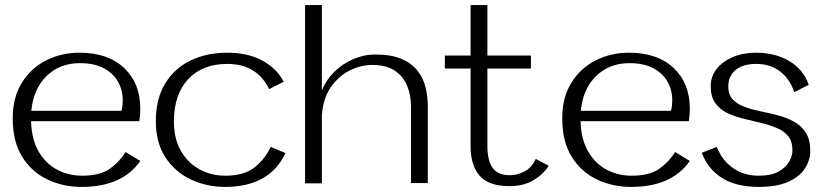

<svg xmlns="http://www.w3.org/2000/svg" viewBox="-20 -720 3222 754"><path d="M531 -88Q460 14 301 14Q227 14 165.5 -15.5Q104 -45 67 -104.5Q30 -164 30 -256Q30 -337 65.5 -394.5Q101 -452 160.5 -482.5Q220 -513 293 -513Q404 -513 467.5 -453Q531 -393 531 -293Q531 -269 527 -244H102Q104 -172 132 -124.5Q160 -77 204.5 -53.5Q249 -30 303 -30Q373 -30 411.5 -57.5Q450 -85 473 -123ZM294 -472Q214 -472 162.5 -421Q111 -370 103 -285H457Q460 -296 461 -305.5Q462 -315 462 -327Q462 -366 443.5 -399Q425 -432 387.5 -452Q350 -472 294 -472Z M864 14Q792 14 730 -15Q668 -44 630 -101.5Q592 -159 592 -244Q592 -331 628 -391Q664 -451 727.5 -482Q791 -513 872 -513Q955 -513 1011.5 -481.5Q1068 -450 1094 -399L1037 -370Q1014 -418 973 -443.5Q932 -469 872 -469Q775 -469 719 -409Q663 -349 663 -244Q663 -174 691 -126.5Q719 -79 764.5 -54.5Q810 -30 864 -30Q940 -30 981 -63.5Q1022 -97 1043 -143L1101 -119Q1039 14 864 14Z M1178 0V-700H1244V-364Q1259 -404 1291.5 -436.5Q1324 -469 1366.5 -487.5Q1409 -506 1453 -506Q1516 -506 1556 -489Q1596 -472 1619 -443Q1642 -414 1651 -377.5Q1660 -341 1660 -302V-1H1594V-302Q1594 -346 1579 -383Q1564 -420 1530.5 -442.5Q1497 -465 1441 -465Q1399 -465 1356 -444.5Q1313 -424 1281.5 -381Q1250 -338 1244 -269V0Z M1981 11Q1898 11 1863 -30.5Q1828 -72 1828 -145V-451H1727V-502H1828V-700H1894V-502H2065V-451H1894V-148Q1894 -90 1914.5 -61Q1935 -32 1981 -32Q2014 -32 2042 -48Q2070 -64 2084 -96L2135 -69Q2113 -35 2074.5 -12Q2036 11 1981 11Z M2689 -88Q2618 14 2459 14Q2385 14 2323.5 -15.5Q2262 -45 2225 -104.5Q2188 -164 2188 -256Q2188 -337 2223.5 -394.5Q2259 -452 2318.5 -482.5Q2378 -513 2451 -513Q2562 -513 2625.5 -453Q2689 -393 2689 -293Q2689 -269 2685 -244H2260Q2262 -172 2290 -124.5Q2318 -77 2362.5 -53.5Q2407 -30 2461 -30Q2531 -30 2569.5 -57.5Q2608 -85 2631 -123ZM2452 -472Q2372 -472 2320.5 -421Q2269 -370 2261 -285H2615Q2618 -296 2619 -305.5Q2620 -315 2620 -327Q2620 -366 2601.5 -399Q2583 -432 2545.5 -452Q2508 -472 2452 -472Z M2948 -513Q3025 -513 3080 -480Q3135 -447 3156 -387L3099 -358Q3082 -410 3043.5 -439.5Q3005 -469 2950 -469Q2897 -469 2868.5 -445Q2840 -421 2840 -380Q2840 -348 2857.5 -329.5Q2875 -311 2903.5 -300.5Q2932 -290 2966.5 -283Q3001 -276 3035.5 -267Q3070 -258 3098.5 -242Q3127 -226 3144.5 -199Q3162 -172 3162 -127Q3162 -91 3141 -58.5Q3120 -26 3075.5 -6Q3031 14 2960 14Q2871 14 2815.5 -21Q2760 -56 2736 -120L2795 -143Q2815 -91 2858 -60.5Q2901 -30 2960 -30Q3008 -30 3037 -46Q3066 -62 3079 -85Q3092 -108 3092 -129Q3092 -165 3075 -185.5Q3058 -206 3029 -218Q3000 -230 2966 -238Q2932 -246 2897.5 -254.5Q2863 -263 2834.5 -277Q2806 -291 2788.5 -316Q2771 -341 2771 -382Q2771 -420 2794.5 -449.5Q2818 -479 2858 -496Q2898 -513 2948 -513Z"/></svg>

Font: Panamera
Style: Regular
Weight: 400
Designer: Bastien Sozeau
Foundry: NBR — Bastien Sozeau
Version: Version 3.002; ttfautohint (v1.8.4.7-5d5b);gftools[0.9.33]